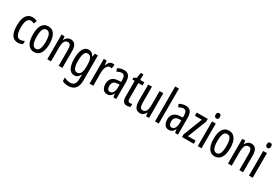

<svg xmlns="http://www.w3.org/2000/svg" viewBox="83 -2067 5218 3613"><g transform="rotate(30 2692.5 -260.0)"><path d="M221 10C251 10 292 0 320 -18V-86C289 -70 259 -61 230 -61C161 -61 126 -129 126 -266C126 -404 161 -475 229 -475C252 -475 276 -468 301 -455L326 -522C298 -538 265 -547 223 -547C101 -547 43 -441 43 -265C43 -82 102 10 221 10Z M750 -269C750 -452 684 -547 570 -547C446 -547 389 -446 389 -269C389 -101 449 10 568 10C693 10 750 -102 750 -269ZM472 -269C472 -407 501 -476 570 -476C637 -476 668 -407 668 -269C668 -130 637 -61 570 -61C502 -61 472 -132 472 -269Z M1054 -547C1003 -547 959 -517 936 -464H931L922 -537H857V0H938V-279C938 -417 966 -475 1036 -475C1084 -475 1104 -432 1104 -348V0H1185V-364C1185 -488 1140 -547 1054 -547Z M1447 -547C1349 -547 1290 -452 1290 -266C1290 -85 1346 10 1444 10C1498 10 1536 -18 1565 -75H1569C1566 -43 1565 -13 1565 9V25C1565 129 1523 168 1441 168C1401 168 1361 156 1316 132V209C1355 230 1394 240 1443 240C1585 240 1646 155 1646 6V-537H1578L1569 -466H1564C1535 -523 1498 -547 1447 -547ZM1464 -475C1534 -475 1565 -412 1565 -270V-245C1565 -123 1531 -61 1467 -61C1403 -61 1373 -123 1373 -265C1373 -402 1401 -475 1464 -475Z M1959 -547C1912 -547 1877 -507 1854 -445H1849L1838 -537H1775V0H1856V-280C1855 -385 1896 -463 1953 -463C1968 -463 1981 -461 1993 -456L2005 -540C1989 -545 1974 -547 1959 -547Z M2215 -547C2164 -547 2117 -534 2075 -508L2101 -447C2139 -469 2172 -480 2202 -480C2253 -480 2274 -442 2274 -360V-325L2213 -322C2100 -317 2036 -256 2036 -150C2036 -65 2073 10 2156 10C2212 10 2251 -18 2279 -74H2281L2293 0H2355V-362C2355 -480 2316 -547 2215 -547ZM2227 -263 2275 -266V-212C2275 -114 2240 -56 2184 -56C2143 -56 2119 -86 2119 -152C2119 -222 2154 -259 2227 -263Z M2615 -62C2576 -62 2566 -89 2566 -143V-469H2656V-537H2566V-658H2511L2489 -535L2435 -513V-469H2485V-133C2485 -37 2517 10 2588 10C2618 10 2642 4 2663 -6V-72C2647 -66 2631 -62 2615 -62Z M3068 -537H2987V-251C2987 -123 2961 -63 2887 -63C2842 -63 2821 -107 2821 -202V-537H2740V-187C2740 -67 2775 10 2872 10C2923 10 2965 -19 2988 -72H2994L3003 0H3068Z M3279 0V-760H3198V0Z M3556 -547C3505 -547 3458 -534 3416 -508L3442 -447C3480 -469 3513 -480 3543 -480C3594 -480 3615 -442 3615 -360V-325L3554 -322C3441 -317 3377 -256 3377 -150C3377 -65 3414 10 3497 10C3553 10 3592 -18 3620 -74H3622L3634 0H3696V-362C3696 -480 3657 -547 3556 -547ZM3568 -263 3616 -266V-212C3616 -114 3581 -56 3525 -56C3484 -56 3460 -86 3460 -152C3460 -222 3495 -259 3568 -263Z M4041 0V-69H3874L4034 -478V-537H3794V-468H3945L3784 -55V0Z M4169 -739C4138 -739 4121 -719 4121 -681C4121 -645 4139 -624 4169 -624C4199 -624 4215 -645 4215 -681C4215 -718 4200 -739 4169 -739ZM4208 -537H4127V0H4208Z M4676 -269C4676 -452 4610 -547 4496 -547C4372 -547 4315 -446 4315 -269C4315 -101 4375 10 4494 10C4619 10 4676 -102 4676 -269ZM4398 -269C4398 -407 4427 -476 4496 -476C4563 -476 4594 -407 4594 -269C4594 -130 4563 -61 4496 -61C4428 -61 4398 -132 4398 -269Z M4980 -547C4929 -547 4885 -517 4862 -464H4857L4848 -537H4783V0H4864V-279C4864 -417 4892 -475 4962 -475C5010 -475 5030 -432 5030 -348V0H5111V-364C5111 -488 5066 -547 4980 -547Z M5281 -739C5250 -739 5233 -719 5233 -681C5233 -645 5251 -624 5281 -624C5311 -624 5327 -645 5327 -681C5327 -718 5312 -739 5281 -739ZM5320 -537H5239V0H5320Z"/></g></svg>

Font: Noto Sans Arabic ExtCond
Style: Regular
Weight: 400
Width: 2
Designer: Monotype Design Team, Nadine Chahine, Nizar Qandah and Khaled Hosny
Foundry: Monotype Imaging Inc.
Version: Version 2.012